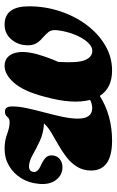

<svg xmlns="http://www.w3.org/2000/svg" viewBox="144 -642 508 836"><g transform="rotate(-90 398.0 -224.0)"><path d="M530.5 -458Q569.5 -457 583.5 -418.5Q597.5 -380 579.5 -315Q565.5 -266.5 546.5 -224.5Q541 -139 554.5 -107.5Q568 -76 595 -76Q613.5 -76 632.2 -96.8Q651 -117.5 665.2 -152.5Q679.5 -187.5 684.5 -229.5Q687 -254 676.8 -266.5Q666.5 -279 653 -291Q633 -307.5 625.2 -324.2Q617.5 -341 619 -363Q620.5 -401 645.2 -429.5Q670 -458 709 -458Q788.5 -458 788.5 -352Q788.5 -281.5 767 -216.5Q745.5 -151.5 707.2 -100.5Q669 -49.5 618.2 -19.8Q567.5 10 509 10Q432.5 10 398.5 -43.5Q355.5 -16.5 306.5 -3.2Q257.5 10 204 10Q74 10 73.5 -81Q73.5 -116 89.8 -142.2Q106 -168.5 131.2 -188Q156.5 -207.5 184.8 -223.5Q213 -239.5 238.2 -254.5Q263.5 -269.5 278.5 -286.5Q237 -288.5 203.5 -304Q170 -319.5 143.2 -334.8Q116.5 -350 95.5 -351.5Q81 -352.5 74.8 -347Q68.5 -341.5 67.5 -333Q64 -314 96 -300Q118 -290 129.2 -279.2Q140.5 -268.5 139.5 -251Q138.5 -230.5 123.8 -218.2Q109 -206 88 -206Q54 -206 32.5 -234Q11 -262 15.5 -308Q19 -351.5 39.8 -385.2Q60.5 -419 93.8 -438.5Q127 -458 167.5 -458Q203.5 -458 232.8 -447Q262 -436 284 -436Q299.5 -436 307.2 -446.2Q315 -456.5 330 -456.5Q352 -456.5 352.5 -428Q353 -398.5 345 -361Q337 -323.5 326.2 -283.8Q315.5 -244 307.5 -206.2Q299.5 -168.5 299.5 -139Q299.5 -76 346 -76.5Q362 -76.5 381 -85.5Q361 -161 394.5 -282.5Q418 -374 454.8 -416.2Q491.5 -458.5 530.5 -458Z"/></g></svg>

Font: Fraunces 144pt S050 Black
Style: Italic
Weight: 900
Italic angle: -16°
Version: Version 1.000; ttfautohint (v1.8.3)